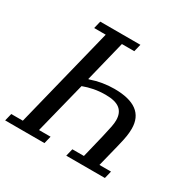

<svg xmlns="http://www.w3.org/2000/svg" viewBox="-176 -852 1006 1007"><g transform="rotate(30 326.5 -349.0)"><path d="M384 -653H309L248 -406H252Q321 -430 393 -430Q576 -430 576 -294Q576 -273 572.5 -249Q569 -225 557 -177L524 -45H594L583 0H349L360 -45H430L464 -185Q474 -228 478.5 -251Q483 -274 483 -291Q483 -336 455.5 -358Q428 -380 369 -380Q331 -380 298 -373.5Q265 -367 236 -356L158 -45H228L217 0H-21L-10 -45H60L211 -653H141L152 -698H395Z"/></g></svg>

Font: IBM Plex Serif Text
Style: Italic
Weight: 450
Italic angle: -14°
Designer: Mike Abbink, Paul van der Laan, Pieter van Rosmalen
Foundry: Bold Monday
Version: Version 3.001